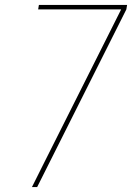

<svg xmlns="http://www.w3.org/2000/svg" viewBox="-20 -755 540 775"><path d="M109 0 160 -102 469 -717H134L137 -735H493L490 -717L130 0Z"/></svg>

Font: Iosevka SS04 Thin
Style: Italic
Weight: 100
Italic angle: -9°
Monospace: yes
Designer: Belleve Invis
Foundry: Belleve Invis
Version: Version 19.0.0; ttfautohint (v1.8.4)